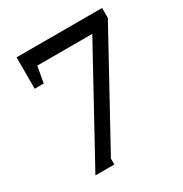

<svg xmlns="http://www.w3.org/2000/svg" viewBox="-161 -793 886 931"><g transform="rotate(-30 281.5 -327.5)"><path d="M540.5 -615.2 212.4 -17.1V16.1H106.4L436.5 -585.9H128.4L112.3 -495.1H61.5V-670.9H540.5Z"/></g></svg>

Font: Charis
Style: Regular
Weight: 400
Designer: Walt Agee, Miriam Martin, Annie Olsen, Victor Gaultney, Lorna Priest, Alan Ward, Bob Hallissy, Martin Hosken, Sharon Cor
Foundry: SIL Global
Version: Version 7.000